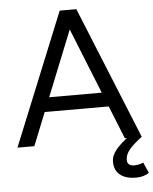

<svg xmlns="http://www.w3.org/2000/svg" viewBox="-60 -750 808 1012"><g transform="rotate(-5 344.0 -244.0)"><path d="M296.7 -700H382.3L667 0H577.7ZM294.2 -700H379.8L98.8 0H9.5ZM143.8 -250H532.8V-174.5H143.8ZM504.5 118Q504.5 85 530.9 53.6Q557.3 22.2 602.3 -10L667 0Q625.2 31.2 601.4 58.2Q577.7 85.3 577.7 115.8Q577.7 130.5 587.2 138.6Q596.8 146.7 614 146.7Q639.5 146.7 663.2 136.3L687.7 192.7Q659.8 212 618.8 212Q565.2 212 534.8 187.8Q504.5 163.7 504.5 118Z"/></g></svg>

Font: Oak Sans Light
Style: Regular
Weight: 400
Designer: Erik Kennedy, Walven
Foundry: Erik Kennedy, Walven
Version: Version 1.100;Glyphs 3.1.2 (3151)